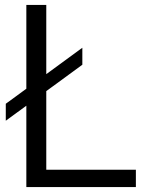

<svg xmlns="http://www.w3.org/2000/svg" viewBox="-20 -760 578 780"><path d="M3.5 -269.5V-338.5L314.5 -566V-497ZM87 0V-740H168V-70.5H532V0Z"/></svg>

Font: Encode Sans SC Condensed Thin
Style: Regular
Weight: 400
Version: Version 3.002